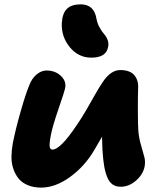

<svg xmlns="http://www.w3.org/2000/svg" viewBox="-20 -832 747 883"><path d="M399.9 -566.9Q340.3 -566.9 301 -615Q261.7 -663.1 264.2 -725.1Q266.6 -770 287.4 -791Q308.1 -812 351.1 -812Q413.1 -812 423.8 -745.1Q427.7 -723.6 438.5 -704.8Q449.2 -686 459 -675Q468.8 -664.1 474.9 -648.4Q481 -632.8 477.1 -615.2Q467.8 -566.9 399.9 -566.9ZM168.9 30.8Q134.3 30.8 107.7 19.5Q81.1 8.3 65.4 -11Q49.8 -30.3 41 -56.4Q32.2 -82.5 32.7 -112.5Q33.2 -142.6 39.1 -174.8Q52.2 -239.7 74.7 -318.6Q97.2 -397.5 113.8 -438Q126 -471.2 148.2 -489.5Q170.4 -507.8 193.8 -507.8Q233.4 -507.8 259.5 -483.4Q285.6 -459 279.8 -428.2Q276.4 -410.2 249.5 -332.5Q222.7 -254.9 213.9 -210.9Q204.6 -163.1 210 -151.4Q213.9 -144.5 221.2 -144Q257.8 -144 333 -256.8Q354.5 -287.6 378.2 -328.6Q401.9 -369.6 418 -398.4Q434.1 -427.2 452.4 -454.6Q470.7 -481.9 490.7 -495.8Q510.7 -509.8 533.2 -509.8Q577.6 -509.8 597.7 -486.3Q617.7 -462.9 615.2 -424.8Q613.8 -387.2 614 -321.5Q614.3 -255.9 616.2 -230Q619.1 -195.8 628.7 -164.1Q638.2 -132.3 643.8 -110.1Q649.4 -87.9 645 -65.9Q637.7 -29.3 605.2 -1.2Q572.8 26.9 535.2 26.9Q512.7 26.9 497.3 15.9Q481.9 4.9 472.7 -18.3Q463.4 -41.5 458.7 -70.3Q454.1 -99.1 451.2 -142.1Q449.2 -182.1 449.2 -203.1Q442.4 -192.4 413.1 -141.1Q369.1 -66.4 301.8 -17.8Q234.4 30.8 168.9 30.8Z"/></svg>

Font: Shantell Sans Bouncy
Style: Italic
Weight: 800
Italic angle: -11.31°
Designer: Stephen Nixon, Anya Danilova, Shantell Martin
Foundry: Arrow Type
Version: Version 1.006;[9816181b4]